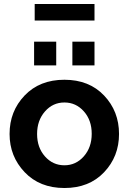

<svg xmlns="http://www.w3.org/2000/svg" viewBox="-20 -933 646 963"><path d="M154 -830V-913H454V-830ZM151 -605V-724H262V-605ZM343 -605V-724H454V-605ZM28 -261Q28 -375 103.5 -454Q179 -533 303 -533Q427 -533 502 -454Q577 -375 577 -261Q577 -148 502 -69Q427 10 303 10Q179 10 103.5 -69.5Q28 -149 28 -261ZM205.5 -148.5Q245 -104 303 -104Q361 -104 400.5 -149Q440 -194 440 -262Q440 -330 400.5 -374.5Q361 -419 303 -419Q245 -419 205.5 -374Q166 -329 166 -261Q166 -193 205.5 -148.5Z"/></svg>

Font: Raleway-v4020
Style: Bold
Weight: 700
Designer: Matt McInerney, Pablo Impallari, Rodrigo Fuenzalida
Foundry: Matt McInerney, Pablo Impallari, Rodrigo Fuenzalida
Version: Version 4.020;PS 004.020;hotconv 1.0.88;makeotf.lib2.5.64775